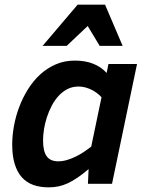

<svg xmlns="http://www.w3.org/2000/svg" viewBox="-20 -786 622 821"><path d="M32.2 -168Q32.2 -206.5 39.8 -248Q47.4 -289.6 62.5 -329.3Q77.6 -369.1 100.1 -405Q122.6 -440.9 152.3 -468Q182.1 -495.1 219 -511Q255.9 -526.9 299.8 -526.9Q345.2 -526.9 379.2 -513.2Q413.1 -499.5 436 -474.1L443.8 -512.2H565.9L459 0H356L358.9 -63Q333.5 -41.5 311.8 -26.6Q290 -11.7 270 -2.4Q250 6.8 230 11Q210 15.1 188 15.1Q151.4 15.1 122.6 4.9Q93.8 -5.4 73.7 -27.6Q53.7 -49.8 43 -84.5Q32.2 -119.1 32.2 -168ZM414.1 -370.1Q406.2 -378.9 395.5 -387.2Q384.8 -395.5 372.1 -401.9Q359.4 -408.2 345.2 -412.1Q331.1 -416 315.9 -416Q290 -416 268.8 -405.3Q247.6 -394.5 230.7 -376.2Q213.9 -357.9 201.4 -334.2Q189 -310.5 180.7 -285.2Q172.4 -259.8 168.2 -233.9Q164.1 -208 164.1 -186Q164.1 -139.2 179.7 -117.7Q195.3 -96.2 229 -96.2Q248 -96.2 267.3 -102.1Q286.6 -107.9 304.9 -116.9Q323.2 -126 339.8 -137.2Q356.4 -148.4 370.1 -159.2ZM406.2 -589.8 355 -674.8 265.1 -589.8H162.1L312 -766.1H429.2L504.4 -589.8Z"/></svg>

Font: Lorenzo Sans
Style: Bold Italic
Weight: 700
Italic angle: -12°
Foundry: Intel Corporation
Version: Version 1.00; ttfautohint (v1.5)